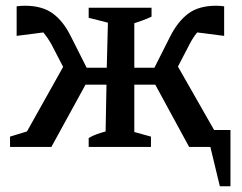

<svg xmlns="http://www.w3.org/2000/svg" viewBox="-20 -512 843 669"><path d="M15 0V-36L74 -54L200 -279L160 -356Q148 -378 131 -399L38 -387V-490Q52 -492 67 -492Q127 -492 164 -465Q201 -438 227 -385L282 -276H352L356 -433L289 -450V-485H508V-454Q491 -446 477 -441Q463 -436 448 -431V-276H518L573 -385Q600 -438 636.5 -465Q673 -492 733 -492Q747 -492 761 -490V-387L667 -399Q651 -379 640 -357L600 -280L726 -59H783V137H746L713 0H639L521 -217H448V-52L506 -36V0H289V-31Q302 -39 317.5 -44.5Q333 -50 348 -54L351 -217H278L159 0Z"/></svg>

Font: Piazzolla Medium
Style: Regular
Weight: 500
Designer: Juan Pablo del Peral
Foundry: Huerta Tipografica
Version: Version 1.330